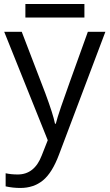

<svg xmlns="http://www.w3.org/2000/svg" viewBox="-20 -693 544 953"><path d="M1 -535H88L205 -230Q244 -125 253 -79H257Q263 -104 283.5 -164.5Q304 -225 416 -535H503L273 74Q239 165 193 202.5Q147 240 81 240Q44 240 8 232V167Q35 173 68 173Q151 173 187 79L217 3ZM106 -673H399V-606H106Z"/></svg>

Font: Stephens Clock
Style: Regular
Weight: 400
Designer: Peter Wiegel (catfonts.de) with slight modifications by DT1.org
Version: Version 0.9.1